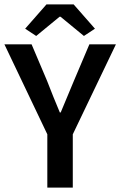

<svg xmlns="http://www.w3.org/2000/svg" viewBox="-24 -856 549 876"><path d="M90.8 -725.1 188 -835.9H312L409.2 -725.1L358.9 -691.9L252 -779.8H248L141.1 -691.9ZM191.9 0V-243.2L-3.9 -653.8H120.1L190.9 -486.8Q220.7 -409.7 249 -342.8H252.9Q307.1 -471.7 313 -486.8L383.8 -653.8H504.9L308.1 -243.2V0Z"/></svg>

Font: SourceSansPro-Semibold
Style: Regular
Weight: 600
Designer: Paul D. Hunt
Foundry: Adobe Systems Incorporated
Version: Version 2.020;PS 2.0;hotconv 1.0.86;makeotf.lib2.5.63406